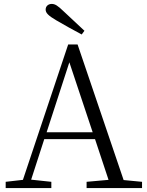

<svg xmlns="http://www.w3.org/2000/svg" viewBox="-20 -960 752 980"><path d="M411 -803C375 -837 339 -870 305 -902C275 -931 261 -940 244 -940C227 -940 213 -929 213 -911C213 -894 227 -880 266 -857C307 -833 352 -808 397 -784ZM218 -285 334 -642 453 -285ZM611 -41 376 -733H328L97 -42L9 -32V0H242V-32L139 -43L206 -250H465L534 -42L422 -32V0H705V-32Z"/></svg>

Font: Noto Serif CJK JP Light
Style: Regular
Weight: 300
Designer: Ryoko NISHIZUKA 西塚涼子 (kana & ideographs); Frank Grießhammer (Latin, Greek & Cyrillic); Wenlong ZHANG 张文龙 (bopomofo); San
Foundry: Adobe Systems Incorporated
Version: Version 1.001;PS 1.001;hotconv 16.6.54;makeotf.lib2.5.65590